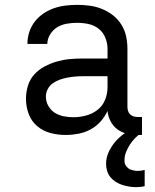

<svg xmlns="http://www.w3.org/2000/svg" viewBox="-20 -548 640 791"><path d="M251 8H250Q219 8 188 0Q157 -8 133 -28.5Q109 -49 98 -79Q87 -109 87 -141Q87 -168 95 -194.5Q103 -221 121 -241Q139 -261 163.5 -274Q188 -287 214 -294.5Q240 -302 266.5 -304.5Q293 -307 321 -307H423V-347Q423 -370 414 -392.5Q405 -415 386.5 -429.5Q368 -444 345 -449Q322 -454 298 -454Q277 -454 256 -450.5Q235 -447 217 -436.5Q199 -426 187 -407Q175 -388 175 -367H93Q93 -392 100.5 -415.5Q108 -439 123 -458.5Q138 -478 158.5 -492Q179 -506 202 -514Q225 -522 249.5 -525Q274 -528 298 -528Q324 -528 350 -524.5Q376 -521 400.5 -511Q425 -501 445.5 -485Q466 -469 480 -446.5Q494 -424 499.5 -398.5Q505 -373 505 -347V-108Q505 -99 507.5 -91Q510 -83 516 -77Q522 -71 530.5 -68.5Q539 -66 547 -66H565V8H547Q525 8 503.5 3Q482 -2 464 -15Q446 -28 435.5 -48.5Q425 -69 423 -91Q412 -67 394 -47Q376 -27 352.5 -14.5Q329 -2 303 3Q277 8 251 8ZM282 -65Q308 -65 334.5 -72Q361 -79 382 -95.5Q403 -112 413 -137Q423 -162 423 -189V-234H321Q304 -234 288 -232.5Q272 -231 256.5 -228Q241 -225 225.5 -219.5Q210 -214 197 -204.5Q184 -195 176.5 -180.5Q169 -166 169 -150Q169 -130 179 -112Q189 -94 205.5 -83.5Q222 -73 242 -69Q262 -65 282 -65ZM540 223Q526 223 511.5 220.5Q497 218 483 213.5Q469 209 456.5 201Q444 193 435 182Q426 171 421.5 156.5Q417 142 417 127Q417 99 430.5 72.5Q444 46 464.5 25.5Q485 5 510 -9.5Q535 -24 562 -34V0Q548 9 536 21.5Q524 34 515 48Q506 62 499.5 78Q493 94 493 111Q493 116 493 118.5Q493 121 494 124.5Q495 128 496.5 131Q498 134 500 136.5Q502 139 504.5 141.5Q507 144 509.5 146Q512 148 515 149.5Q518 151 521.5 152Q525 153 528 153.5Q531 154 534.5 155Q538 156 541.5 156Q545 156 548 156Q555 156 562 155Q569 154 576 152V219Q568 221 558.5 222Q549 223 540 223Z"/></svg>

Font: Iosevka Plex Etoile
Style: Regular
Weight: 400
Designer: Belleve Invis
Foundry: Belleve Invis
Version: Version 25.1.1; ttfautohint (v1.8.4)